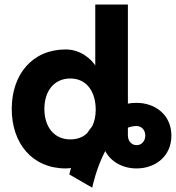

<svg xmlns="http://www.w3.org/2000/svg" viewBox="-20 -743 790 862"><path d="M593.3 13.2C677.7 13.2 749.5 -41.5 749.5 -134.3C749.5 -226.6 677.7 -281.2 593.3 -281.2C579.6 -281.2 566.4 -280.3 554.2 -277.8V-722.7H407.7V-449.2C390.6 -475.6 343.8 -521 274.9 -521C125 -521 32.7 -408.7 32.7 -253.9C32.7 -99.1 125 13.2 274.9 13.2C283.2 13.2 291 12.2 298.8 11.2C293.5 29.3 291 40 291 40L394 99.6C394 99.6 411.6 11.7 452.6 -64.9C478.5 -15.1 532.7 13.2 593.3 13.2ZM409.7 -250.5C409.7 -222.2 404.3 -196.8 394 -176.3C385.7 -166 378.4 -155.8 371.1 -145C352.5 -127 327.1 -117.2 295.9 -117.2C222.2 -117.2 179.2 -174.3 179.2 -253.9C179.2 -333.5 222.2 -390.6 295.9 -390.6C369.6 -390.6 409.7 -330.6 409.7 -250.5ZM554.2 -134.3V-169.9C566.4 -174.3 579.1 -177.2 593.3 -177.2C616.7 -177.2 632.3 -157.7 632.3 -134.3C632.3 -110.8 616.7 -91.3 593.3 -91.3C569.8 -91.3 554.2 -111.3 554.2 -134.3Z"/></svg>

Font: Giphurs ExtraBold
Style: Regular
Weight: 800
Version: Version 1.000